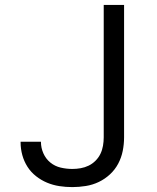

<svg xmlns="http://www.w3.org/2000/svg" viewBox="-20 -755 640 783"><path d="M275 8Q248 8 222 4Q196 0 172 -10Q148 -20 127 -36.5Q106 -53 92 -75Q78 -97 71 -122.5Q64 -148 64 -174Q64 -175 64 -176Q64 -177 64 -177H147Q147 -177 147 -176.5Q147 -176 147 -176Q147 -152 157 -129.5Q167 -107 185.5 -92Q204 -77 227.5 -71.5Q251 -66 275 -66Q292 -66 309 -69Q326 -72 341.5 -79.5Q357 -87 369.5 -99.5Q382 -112 389.5 -127.5Q397 -143 400 -160.5Q403 -178 403 -195V-735H486V-195Q486 -167 480.5 -139.5Q475 -112 462 -87.5Q449 -63 428.5 -44Q408 -25 383 -13Q358 -1 330 3.5Q302 8 275 8Z"/></svg>

Font: Zed Mono Extended
Style: Regular
Weight: 400
Width: 7
Monospace: yes
Designer: Belleve Invis
Foundry: Belleve Invis
Version: Version 1.0.0; ttfautohint (v1.8.4)